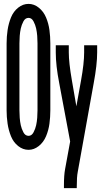

<svg xmlns="http://www.w3.org/2000/svg" viewBox="-20 -763 540 988"><path d="M309 205V192Q309 138 315 107L341 -35L285 -334Q267 -426 267 -493V-530H334V-493Q334 -441 350 -349L373 -216L397 -349Q413 -437 413 -493V-530H480V-493Q480 -430 462 -334L380 122Q375 147 375 198V205ZM127 8Q98 8 73.5 -11.5Q49 -31 36.5 -62Q24 -93 19 -127Q14 -161 14 -195V-540Q14 -574 19 -608Q24 -642 36.5 -673Q49 -704 73.5 -723.5Q98 -743 127 -743Q155 -743 179.5 -723.5Q204 -704 217 -673Q230 -642 234.5 -608Q239 -574 239 -540V-195Q239 -161 234.5 -127Q230 -93 217 -62Q204 -31 179.5 -11.5Q155 8 127 8ZM127 -64Q143 -64 152.5 -82Q162 -100 166 -118.5Q170 -137 171.5 -156.5Q173 -176 173 -195V-540Q173 -559 171.5 -578.5Q170 -598 166 -616.5Q162 -635 152.5 -653Q143 -671 127 -671Q110 -671 100.5 -653Q91 -635 87 -616.5Q83 -598 81.5 -578.5Q80 -559 80 -540V-195Q80 -176 81.5 -156.5Q83 -137 87 -118.5Q91 -100 100.5 -82Q110 -64 127 -64Z"/></svg>

Font: Iosevka SS08
Style: Regular
Weight: 400
Monospace: yes
Designer: Belleve Invis
Foundry: Belleve Invis
Version: 2.1.0; ttfautohint (v1.8.2)